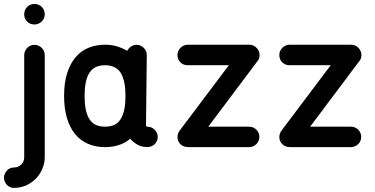

<svg xmlns="http://www.w3.org/2000/svg" viewBox="-71 -728 1856 950"><path d="M48.8 -658.2Q48.8 -668.5 52.7 -677.5Q56.6 -686.5 63.2 -693.6Q69.8 -700.7 79.1 -704.6Q88.4 -708.5 99.1 -708.5Q110.4 -708.5 119.6 -704.6Q128.9 -700.7 135.7 -693.6Q142.6 -686.5 146.5 -677.5Q150.4 -668.5 150.4 -658.2V-657.2Q150.4 -646.5 146.2 -637.2Q142.1 -627.9 135 -621.3Q127.9 -614.7 118.9 -610.8Q109.9 -606.9 99.1 -606.9Q77.6 -606.9 63.2 -621.3Q48.8 -635.7 48.8 -657.2V-657.7ZM48.8 -456.1Q48.8 -465.3 52.7 -474.6Q56.6 -483.9 63.2 -490.7Q69.8 -497.6 79.1 -502Q88.4 -506.3 99.1 -506.3Q109.9 -506.3 119.1 -502.2Q128.4 -498 135.5 -491.2Q142.6 -484.4 146.5 -475.1Q150.4 -465.8 150.4 -456.1V49.8Q150.4 79.1 138.9 106.4Q127.4 133.8 107.2 155Q86.9 176.3 58.8 189Q30.8 201.7 -2.9 201.7Q-13.2 201.7 -22 197.5Q-30.8 193.4 -37.1 186.5Q-43.5 179.7 -47.4 170.4Q-51.3 161.1 -51.3 151.4Q-51.3 140.6 -47.1 131.6Q-43 122.6 -36.4 115.5Q-29.8 108.4 -20.8 104.5Q-11.7 100.6 -1.5 100.6Q7.8 100.6 16.8 97.2Q25.9 93.8 33.2 86.9Q40.5 80.1 44.7 70.8Q48.8 61.5 48.8 49.8V-203.1Z M448.7 -506.8Q480.5 -506.8 506.6 -499Q532.7 -491.2 558.6 -476.6Q565.4 -490.2 577.9 -498.3Q590.3 -506.3 605 -506.3Q615.2 -506.3 624.3 -502.2Q633.3 -498 640.4 -491.2Q647.5 -484.4 651.4 -475.1Q655.3 -465.8 655.3 -455.6L651.4 -107.9Q651.4 -103 654.3 -102.1Q657.2 -101.1 658.2 -101.1H658.7Q669.4 -101.1 678.5 -96.9Q687.5 -92.8 694.6 -85.7Q701.7 -78.6 705.6 -69.6Q709.5 -60.5 709.5 -50.3Q709.5 -39.6 705.3 -30.3Q701.2 -21 694.1 -14.4Q687 -7.8 677.7 -4.2Q668.5 -0.5 658.2 -0.5H657.2Q630.4 -0.5 610.1 -11.7Q589.8 -22.9 573.2 -41.5Q548.8 -20.5 517.1 -10.3Q485.4 0 448.7 0Q401.9 0 364.3 -16.4Q326.7 -32.7 300.5 -64.7Q274.4 -96.7 260.3 -144Q246.1 -191.4 246.1 -253.4Q246.1 -319.3 261.5 -366.9Q276.9 -414.6 303.7 -445.8Q330.6 -477.1 367.9 -491.9Q405.3 -506.8 448.7 -506.8ZM522 -374Q509.8 -389.2 491.5 -397.2Q473.1 -405.3 448.7 -405.3Q396 -405.3 371.8 -368.4Q347.7 -331.5 347.7 -253.4Q347.7 -208.5 355 -179.2Q362.3 -149.9 375.5 -132.6Q388.7 -115.2 407.5 -108.2Q426.3 -101.1 448.7 -101.1Q471.2 -101.1 490 -108.2Q508.8 -115.2 522 -132.8Q535.2 -150.4 542.5 -179.4Q549.8 -208.5 549.8 -253.4Q549.8 -298.8 542.2 -327.6Q534.7 -356.4 522 -374Z M857.4 -405.3Q835.9 -405.3 821.5 -419.7Q807.1 -434.1 807.1 -456.1Q807.1 -465.8 811 -475.1Q814.9 -484.4 821.8 -491.2Q828.6 -498 837.9 -502.4Q847.2 -506.8 857.4 -506.8H1162.6Q1173.3 -506.8 1182.4 -502.7Q1191.4 -498.5 1198.2 -491.7Q1205.1 -484.9 1209.2 -475.3Q1213.4 -465.8 1213.4 -456.1Q1213.4 -444.8 1210 -436.8Q1206.5 -428.7 1200.2 -421.9L959.5 -101.1H1161.6Q1171.4 -101.1 1180.4 -97.7Q1189.5 -94.2 1196.5 -87.4Q1203.6 -80.6 1208 -71.3Q1212.4 -62 1212.4 -50.8Q1212.4 -39.6 1208 -30Q1203.6 -20.5 1196.5 -13.9Q1189.5 -7.3 1180.4 -3.7Q1171.4 0 1161.6 0H857.4V-0.5Q845.2 -0.5 835.7 -5.1Q826.2 -9.8 819.8 -16.6Q813.5 -23.4 810.3 -32.5Q807.1 -41.5 807.1 -49.8Q807.6 -58.1 809.8 -65.9Q812 -73.7 817.4 -81.1L1061.5 -405.3H960Z M1361.3 -405.3Q1339.8 -405.3 1325.4 -419.7Q1311 -434.1 1311 -456.1Q1311 -465.8 1314.9 -475.1Q1318.8 -484.4 1325.7 -491.2Q1332.5 -498 1341.8 -502.4Q1351.1 -506.8 1361.3 -506.8H1666.5Q1677.2 -506.8 1686.3 -502.7Q1695.3 -498.5 1702.1 -491.7Q1709 -484.9 1713.1 -475.3Q1717.3 -465.8 1717.3 -456.1Q1717.3 -444.8 1713.9 -436.8Q1710.4 -428.7 1704.1 -421.9L1463.4 -101.1H1665.5Q1675.3 -101.1 1684.3 -97.7Q1693.4 -94.2 1700.4 -87.4Q1707.5 -80.6 1711.9 -71.3Q1716.3 -62 1716.3 -50.8Q1716.3 -39.6 1711.9 -30Q1707.5 -20.5 1700.4 -13.9Q1693.4 -7.3 1684.3 -3.7Q1675.3 0 1665.5 0H1361.3V-0.5Q1349.1 -0.5 1339.6 -5.1Q1330.1 -9.8 1323.7 -16.6Q1317.4 -23.4 1314.2 -32.5Q1311 -41.5 1311 -49.8Q1311.5 -58.1 1313.7 -65.9Q1315.9 -73.7 1321.3 -81.1L1565.4 -405.3H1463.9Z"/></svg>

Font: TGL 0-17
Style: Regular
Weight: 400
Designer: Peter Wiegel
Foundry: Peter Wiegel
Version: Version 1.003 2010